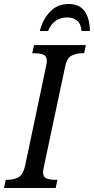

<svg xmlns="http://www.w3.org/2000/svg" viewBox="-38 -939 469 959"><path d="M-18 0 -9 -41H1Q30 -41 54 -53.5Q78 -66 88 -114L191 -603Q196 -625 196 -634Q196 -659 178.5 -666Q161 -673 135 -673H123L132 -714H391L382 -673H371Q342 -673 318.5 -660.5Q295 -648 286 -600L183 -115Q181 -106 179 -95.5Q177 -85 177 -80Q177 -55 194 -48Q211 -41 238 -41H249L240 0ZM161 -784Q174 -840 211 -879.5Q248 -919 305 -919Q358 -919 384 -884Q410 -849 411 -784H369Q367 -819 347.5 -835.5Q328 -852 297 -852Q266 -852 241.5 -836Q217 -820 202 -784Z"/></svg>

Font: Noto Serif Condensed
Style: Italic
Weight: 400
Width: 3
Italic angle: -12°
Designer: Monotype Design Team
Foundry: Monotype Imaging Inc.
Version: Version 2.014; ttfautohint (v1.8.4.7-5d5b)